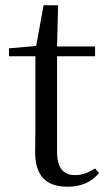

<svg xmlns="http://www.w3.org/2000/svg" viewBox="-20 -692 407 727"><path d="M236 15C288 15 327 -3 355 -37L340 -54C313 -38 294 -29 264 -29C220 -29 196 -56 196 -118V-479H340V-516H196L200 -672H145L117 -518L14 -509V-479H114V-207C114 -171 113 -150 113 -118C113 -28 152 15 236 15Z"/></svg>

Font: Harano Aji Mincho CN
Style: Regular
Weight: 400
Foundry: Masamichi Hosoda
Version: HaranoAjiMinchoCN-Regular version 20230610;ttx 4.39.4